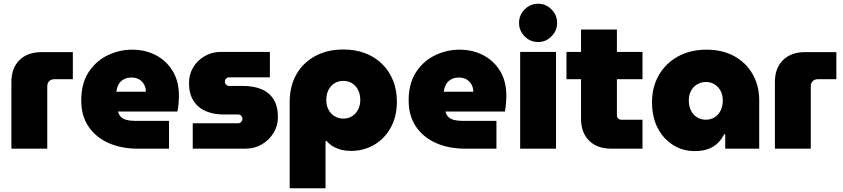

<svg xmlns="http://www.w3.org/2000/svg" viewBox="-20 -796 4512 1028"><path d="M41 0V-357Q41 -431 84 -474Q127 -517 204 -517H370V-372H271Q254 -372 243.5 -361.5Q233 -351 233 -334V0Z M717 0Q630 0 562 -30Q494 -60 454.5 -117.5Q415 -175 415 -258Q415 -349 454 -409Q493 -469 555.5 -499.5Q618 -530 687 -530Q758 -530 814.5 -500.5Q871 -471 904.5 -416Q938 -361 938 -284Q938 -265 936 -240.5Q934 -216 930 -199H612Q616 -182 627 -170.5Q638 -159 657 -154Q676 -149 700 -149H885V0ZM603 -305H761Q761 -317 758 -328Q755 -339 748.5 -348.5Q742 -358 733 -365.5Q724 -373 711.5 -377Q699 -381 684 -381Q665 -381 650.5 -375Q636 -369 626 -359Q616 -349 610.5 -335Q605 -321 603 -305Z M1012 0V-136H1254Q1262 -136 1267 -139.5Q1272 -143 1275 -148.5Q1278 -154 1278 -160Q1278 -166 1275 -171.5Q1272 -177 1267 -180Q1262 -183 1254 -183H1176Q1125 -183 1083 -200.5Q1041 -218 1016.5 -255.5Q992 -293 992 -352Q992 -398 1014.5 -435.5Q1037 -473 1076 -495.5Q1115 -518 1162 -518H1425V-382H1207Q1197 -382 1190.5 -375Q1184 -368 1184 -359Q1184 -350 1190.5 -343Q1197 -336 1207 -336H1279Q1337 -336 1379.5 -318.5Q1422 -301 1445 -264Q1468 -227 1468 -168Q1468 -122 1444.5 -84Q1421 -46 1382 -23Q1343 0 1294 0Z M1818 -531Q1883 -531 1935.5 -511Q1988 -491 2026 -453.5Q2064 -416 2084.5 -365Q2105 -314 2105 -252Q2105 -173 2072.5 -113.5Q2040 -54 1984 -21Q1928 12 1859 12Q1832 12 1808 6Q1784 0 1764 -11.5Q1744 -23 1729 -41H1723V212H1531V-250Q1531 -335 1567 -398Q1603 -461 1668 -496Q1733 -531 1818 -531ZM1818 -363Q1792 -363 1771 -350Q1750 -337 1738.5 -314Q1727 -291 1727 -260Q1727 -232 1738.5 -209.5Q1750 -187 1771 -174Q1792 -161 1818 -161Q1845 -161 1865.5 -174Q1886 -187 1897.5 -209.5Q1909 -232 1909 -260Q1909 -291 1897.5 -314Q1886 -337 1865.5 -350Q1845 -363 1818 -363Z M2470 0Q2383 0 2315 -30Q2247 -60 2207.5 -117.5Q2168 -175 2168 -258Q2168 -349 2207 -409Q2246 -469 2308.5 -499.5Q2371 -530 2440 -530Q2511 -530 2567.5 -500.5Q2624 -471 2657.5 -416Q2691 -361 2691 -284Q2691 -265 2689 -240.5Q2687 -216 2683 -199H2365Q2369 -182 2380 -170.5Q2391 -159 2410 -154Q2429 -149 2453 -149H2638V0ZM2356 -305H2514Q2514 -317 2511 -328Q2508 -339 2501.5 -348.5Q2495 -358 2486 -365.5Q2477 -373 2464.5 -377Q2452 -381 2437 -381Q2418 -381 2403.5 -375Q2389 -369 2379 -359Q2369 -349 2363.5 -335Q2358 -321 2356 -305Z M2765 0V-518H2957V0ZM2861 -571Q2819 -571 2789 -601.5Q2759 -632 2759 -673Q2759 -715 2789 -745.5Q2819 -776 2861 -776Q2903 -776 2933 -745.5Q2963 -715 2963 -673Q2963 -632 2933 -601.5Q2903 -571 2861 -571Z M3253 0Q3177 0 3134 -43Q3091 -86 3091 -160V-638H3283V-178Q3283 -168 3290 -161.5Q3297 -155 3307 -155H3420V0ZM3013 -372V-518H3420V-372Z M3700 13Q3635 13 3583 -20Q3531 -53 3501 -111.5Q3471 -170 3471 -248Q3471 -331 3508 -394.5Q3545 -458 3610.5 -494Q3676 -530 3763 -530Q3848 -530 3911 -495.5Q3974 -461 4009.5 -399.5Q4045 -338 4045 -257V0H3863V-77H3857Q3844 -50 3822.5 -29.5Q3801 -9 3771 2Q3741 13 3700 13ZM3759 -155Q3786 -155 3806.5 -168Q3827 -181 3838.5 -204.5Q3850 -228 3850 -258Q3850 -287 3838.5 -309Q3827 -331 3806.5 -344Q3786 -357 3759 -357Q3733 -357 3712 -344Q3691 -331 3679.5 -309Q3668 -287 3668 -258Q3668 -228 3679.5 -204.5Q3691 -181 3712 -168Q3733 -155 3759 -155Z M4129 0V-357Q4129 -431 4172 -474Q4215 -517 4292 -517H4458V-372H4359Q4342 -372 4331.5 -361.5Q4321 -351 4321 -334V0Z"/></svg>

Font: MuseoModerno Thin Black
Style: Regular
Weight: 900
Version: Version 1.002